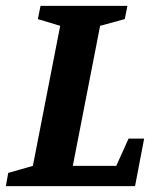

<svg xmlns="http://www.w3.org/2000/svg" viewBox="-36 -634 533 654"><path d="M-16 0 -8 -45 76 -69 169 -546 93 -569 102 -614H398L389 -569L305 -546L212 -69H360L402 -162H455L424 0Z"/></svg>

Font: Manuale
Style: Bold Italic
Weight: 700
Italic angle: -11°
Version: Version 1.002